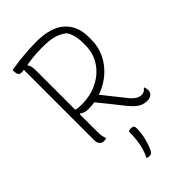

<svg xmlns="http://www.w3.org/2000/svg" viewBox="-290 -815 1181 1181"><g transform="rotate(-45 300.0 -225.0)"><path d="M295 -246Q331 -201 363.5 -160Q396 -119 432 -74Q451 -51 468.5 -40.5Q486 -30 503 -30Q515 -30 525.5 -35.5Q536 -41 542 -51H548Q550 -44 551.5 -37Q553 -30 553 -22Q553 -14 550 -6.5Q547 1 541 7Q535 13 525.5 16.5Q516 20 499 20Q480 20 462.5 13Q445 6 427 -9.5Q409 -25 389 -50Q355 -93 320.5 -136Q286 -179 251 -222ZM50 -700Q123 -712 177.5 -716Q232 -720 280 -720Q339 -720 385 -706.5Q431 -693 462 -666Q493 -639 509 -601Q525 -563 525 -513V-489Q525 -426 499 -373Q473 -320 428.5 -281Q384 -242 328 -221Q272 -200 212 -200Q190 -200 178 -204.5Q166 -209 156 -217L138 -210V-258Q152 -253 165.5 -251Q179 -249 199 -249Q278 -249 340 -280Q402 -311 438.5 -366Q475 -421 475 -494V-508Q475 -549 467 -577.5Q459 -606 444 -626Q410 -652 372.5 -661Q335 -670 278 -670Q227 -670 186.5 -665Q146 -660 118 -655Q90 -650 75 -650Q63 -650 56.5 -660.5Q50 -671 50 -690Q50 -692 50 -695Q50 -698 50 -700ZM161 3Q155 5 150 6Q145 7 139 7Q122 7 111 -5Q100 -17 100 -40Q100 -120 100 -200.5Q100 -281 100 -361.5Q100 -442 100 -522.5Q100 -603 100 -683H151L136 -654Q144 -644 147 -630.5Q150 -617 150 -597Q150 -517 150 -430.5Q150 -344 150 -255.5Q150 -167 150 -80Q150 -44 152 -30Q154 -16 161 3ZM289 73Q293 71 296 70Q299 69 303 68.5Q307 68 313 68Q325 68 331 73.5Q337 79 337 93Q337 119 332.5 146.5Q328 174 320.5 198.5Q313 223 304 243Q297 260 289.5 265Q282 270 274 270Q267 270 261.5 269Q256 268 250 264Q264 238 272.5 208Q281 178 285 144.5Q289 111 289 73Z"/></g></svg>

Font: Recursive Casual Light
Style: Regular
Weight: 300
Version: Version 1.047